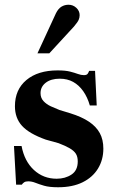

<svg xmlns="http://www.w3.org/2000/svg" viewBox="-20 -778 487 810"><path d="M225 12Q188 12 166 5.5Q144 -1 129 -7Q114 -13 99 -13Q88 -13 82 -9Q76 -5 72 1H48L39 -162H71Q83 -98 123 -61Q163 -24 219 -24Q255 -24 281.5 -41.5Q308 -59 308 -97Q308 -117 300 -129.5Q292 -142 274 -152.5Q256 -163 227 -174L173 -189Q103 -214 73 -247Q43 -280 43 -330Q43 -400 91.5 -440.5Q140 -481 223 -481Q256 -481 275.5 -476Q295 -471 308.5 -466Q322 -461 334 -461Q346 -461 350 -467Q354 -473 356 -479H381L388 -333H359Q349 -368 331 -393.5Q313 -419 288.5 -432.5Q264 -446 232 -446Q195 -446 173 -429Q151 -412 151 -385Q151 -365 163.5 -351.5Q176 -338 194.5 -329.5Q213 -321 231 -314L277 -300Q325 -285 355.5 -264.5Q386 -244 401 -216.5Q416 -189 416 -151Q416 -104 393.5 -67Q371 -30 328.5 -9Q286 12 225 12ZM138 -553 216 -722Q226 -742 239.5 -750Q253 -758 269 -758Q288 -758 302 -745Q316 -732 316 -714Q316 -704 312 -694.5Q308 -685 292 -666L188 -553Z"/></svg>

Font: Frank Ruhl Libre
Style: Bold
Weight: 700
Designer: Yanek Iontef
Foundry: Fontef
Version: Version 6.004